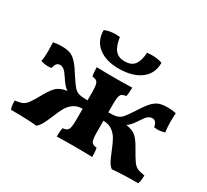

<svg xmlns="http://www.w3.org/2000/svg" viewBox="-147 -971 1305 1208"><g transform="rotate(30 506.0 -367.0)"><path d="M977 -62Q977 -20 968 0Q855 0 780 7Q761 -8 749.5 -30.5Q738 -53 721 -95Q703 -140 688 -166.5Q673 -193 647 -212Q621 -231 582 -231V-150Q582 -113 586 -95.5Q590 -78 600 -71Q610 -64 630 -62Q635 -34 635 2Q583 0 507 0Q427 0 377 2Q377 -37 383 -62Q403 -64 413 -71Q423 -78 427 -95.5Q431 -113 431 -150V-231Q392 -231 366 -212Q340 -193 325 -166.5Q310 -140 292 -95Q275 -54 262.5 -31Q250 -8 232 7Q159 0 44 0Q35 -20 35 -62Q72 -67 89 -75Q106 -83 122 -104.5Q138 -126 169 -182Q198 -234 222.5 -254Q247 -274 292 -280Q277 -290 264.5 -304.5Q252 -319 233 -348Q214 -378 200 -388.5Q186 -399 171 -399Q156 -399 147 -389Q138 -379 133 -355Q119 -353 111 -353Q81 -353 56 -362Q62 -395 62 -446Q62 -470 60 -500Q88 -506 122 -506Q161 -506 185 -496.5Q209 -487 232 -461.5Q255 -436 290 -380Q317 -338 332.5 -321Q348 -304 369 -298Q390 -292 431 -292V-352Q431 -388 427 -405Q423 -422 413.5 -428.5Q404 -435 383 -438Q377 -464 377 -502Q439 -500 507 -500Q571 -500 635 -502Q635 -460 629 -438Q609 -435 599.5 -428.5Q590 -422 586 -405Q582 -388 582 -352V-292Q623 -292 643.5 -298Q664 -304 679.5 -321Q695 -338 722 -380Q757 -436 780 -461.5Q803 -487 827 -496.5Q851 -506 890 -506Q924 -506 952 -500Q950 -470 950 -446Q950 -395 956 -362Q931 -353 901 -353Q893 -353 879 -355Q874 -379 865 -389Q856 -399 841 -399Q826 -399 812 -388.5Q798 -378 779 -348Q761 -320 748 -305Q735 -290 720 -280Q765 -274 789.5 -254Q814 -234 843 -182Q874 -127 890 -105Q906 -83 923.5 -75Q941 -67 977 -62ZM298 -726Q331 -741 379 -741Q390 -741 408 -739Q417 -677 441 -649Q465 -621 510 -621Q557 -621 579.5 -649Q602 -677 606 -739Q628 -741 639 -741Q686 -741 716 -729Q716 -649 657 -606Q598 -563 500 -563Q408 -563 353 -605.5Q298 -648 298 -726Z"/></g></svg>

Font: Vollkorn SC
Style: Bold
Weight: 700
Designer: Friedrich Althausen
Foundry: Friedrich Althausen
Version: Version 4.015